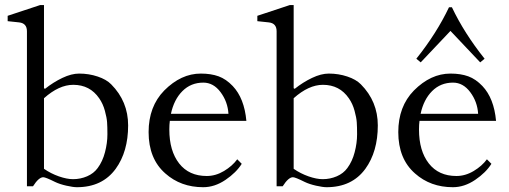

<svg xmlns="http://www.w3.org/2000/svg" viewBox="-20 -742 2040 769"><path d="M10.7 -657.2V-678.7L140.6 -721.7H156.2V-388.7L160.2 -386.2Q193.4 -412.6 229.7 -429.9Q266.1 -447.3 296.9 -447.3Q335.9 -447.3 371.1 -435.5Q406.2 -423.8 425.3 -404.3Q493.2 -335.9 493.2 -239.7Q493.2 -134.8 443.4 -65.9Q389.6 7.8 288.1 7.8Q272.9 7.8 245.8 1.7Q218.8 -4.4 200.7 -13.2Q162.6 -32.2 153.3 -32.2Q135.3 -32.2 112.3 3.9H87.9V-616.7Q87.9 -648.9 56.6 -652.3ZM156.2 -65.9Q183.6 -46.9 215.8 -35.6Q248 -24.4 272.5 -24.4Q302.2 -24.4 328.9 -35.9Q355.5 -47.4 371.1 -68.8Q391.1 -95.7 400.6 -132.6Q410.2 -169.4 410.2 -204.1Q410.2 -233.9 408.9 -252.2Q407.7 -270.5 400.1 -298.3Q392.6 -326.2 377.4 -348.1Q340.3 -402.3 273.4 -402.3Q216.3 -402.3 156.2 -348.6Z M575.2 -212.9Q575.2 -315.4 637.7 -379.4Q705.1 -447.3 784.2 -447.3Q825.2 -447.3 855.5 -436.3Q885.7 -425.3 912.1 -397.5Q958.5 -348.6 966.8 -257.8H660.2Q658.2 -242.7 658.2 -223.1Q658.2 -137.7 697.5 -87.4Q736.8 -37.1 808.1 -37.1Q843.8 -37.1 877.2 -57.1Q910.6 -77.1 930.2 -104L948.2 -85.9Q926.3 -50.8 883.1 -21.5Q839.8 7.8 793.9 7.8Q704.1 7.8 642.1 -47.4Q575.2 -106 575.2 -212.9ZM664.6 -286.1H895Q892.1 -334.5 863.5 -372.8Q835 -411.1 794.4 -411.1Q744.6 -411.1 710.7 -377.2Q676.8 -343.3 664.6 -286.1Z M1010.7 -657.2V-678.7L1140.6 -721.7H1156.2V-388.7L1160.2 -386.2Q1193.4 -412.6 1229.7 -429.9Q1266.1 -447.3 1296.9 -447.3Q1335.9 -447.3 1371.1 -435.5Q1406.2 -423.8 1425.3 -404.3Q1493.2 -335.9 1493.2 -239.7Q1493.2 -134.8 1443.4 -65.9Q1389.6 7.8 1288.1 7.8Q1272.9 7.8 1245.8 1.7Q1218.8 -4.4 1200.7 -13.2Q1162.6 -32.2 1153.3 -32.2Q1135.3 -32.2 1112.3 3.9H1087.9V-616.7Q1087.9 -648.9 1056.6 -652.3ZM1156.2 -65.9Q1183.6 -46.9 1215.8 -35.6Q1248 -24.4 1272.5 -24.4Q1302.2 -24.4 1328.9 -35.9Q1355.5 -47.4 1371.1 -68.8Q1391.1 -95.7 1400.6 -132.6Q1410.2 -169.4 1410.2 -204.1Q1410.2 -233.9 1408.9 -252.2Q1407.7 -270.5 1400.1 -298.3Q1392.6 -326.2 1377.4 -348.1Q1340.3 -402.3 1273.4 -402.3Q1216.3 -402.3 1156.2 -348.6Z M1647.5 -506.8Q1729 -608.9 1778.3 -712.9H1790Q1839.4 -608.9 1920.9 -506.8L1903.3 -492.2L1784.2 -618.2L1665 -492.2ZM1575.2 -212.9Q1575.2 -315.4 1637.7 -379.4Q1705.1 -447.3 1784.2 -447.3Q1825.2 -447.3 1855.5 -436.3Q1885.7 -425.3 1912.1 -397.5Q1958.5 -348.6 1966.8 -257.8H1660.2Q1658.2 -242.7 1658.2 -223.1Q1658.2 -137.7 1697.5 -87.4Q1736.8 -37.1 1808.1 -37.1Q1843.8 -37.1 1877.2 -57.1Q1910.6 -77.1 1930.2 -104L1948.2 -85.9Q1926.3 -50.8 1883.1 -21.5Q1839.8 7.8 1793.9 7.8Q1704.1 7.8 1642.1 -47.4Q1575.2 -106 1575.2 -212.9ZM1664.6 -286.1H1895Q1892.1 -334.5 1863.5 -372.8Q1835 -411.1 1794.4 -411.1Q1744.6 -411.1 1710.7 -377.2Q1676.8 -343.3 1664.6 -286.1Z"/></svg>

Font: Theano Old Style
Style: Regular
Weight: 400
Designer: Alexey Kryukov
Version: Version 2.00